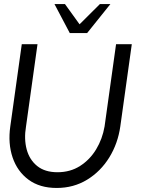

<svg xmlns="http://www.w3.org/2000/svg" viewBox="-20 -919 706 952"><path d="M261 13Q177 13 121.5 -28Q66 -69 42.5 -138.2Q19 -207.5 31 -292L88 -700H166L109 -292Q98.5 -230 112.2 -178.5Q126 -127 164.2 -96Q202.5 -65 265 -65Q328.5 -65 377.2 -96.2Q426 -127.5 457 -179Q488 -230.5 498.5 -292L555.5 -700H633.5L576.5 -292Q564.5 -207.5 521.8 -138.2Q479 -69 412 -28Q345 13 261 13ZM326 -755 250 -899H302L374.5 -798.5L475.5 -899H527.5L412 -755Z"/></svg>

Font: Urbanist
Style: Italic
Weight: 400
Italic angle: -8°
Designer: Corey Hu
Foundry: Corey Hu
Version: Version 1.330; ttfautohint (v1.8.4.7-5d5b)